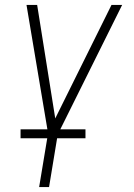

<svg xmlns="http://www.w3.org/2000/svg" viewBox="-20 -540 540 775"><path d="M138 215 174 -2 87 -520H130L203 -62L430 -520H473L213 3L178 215ZM63 18V-18H325V18Z"/></svg>

Font: Iosevka Extralight
Style: Italic
Weight: 200
Italic angle: -9°
Monospace: yes
Designer: Belleve Invis
Foundry: Belleve Invis
Version: Version 32.5.0; ttfautohint (v1.8.4)